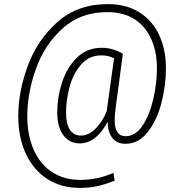

<svg xmlns="http://www.w3.org/2000/svg" viewBox="-20 -714 897 936"><path d="M789 -381Q789 -298 767 -212.5Q745 -127 700 -70Q655 -13 592 -13Q549 -13 527 -42.5Q505 -72 505 -121Q449 -15 368 -15Q319 -15 289 -54.5Q259 -94 259 -167Q259 -238 282 -310.5Q305 -383 354 -432Q403 -481 476 -481Q530 -481 579 -452L543 -182Q539 -146 539 -129Q539 -50 592 -50Q641 -50 675.5 -102.5Q710 -155 727.5 -232Q745 -309 745 -380Q745 -505 682 -580Q619 -655 503 -655Q372 -655 284 -574.5Q196 -494 154.5 -376.5Q113 -259 113 -148Q113 -54 144.5 16.5Q176 87 234 125Q292 163 371 163Q455 163 533 129L539 167Q495 184 456.5 193Q418 202 368 202Q279 202 211.5 159Q144 116 106.5 36.5Q69 -43 69 -148Q69 -268 116 -394.5Q163 -521 261 -607.5Q359 -694 505 -694Q596 -694 660 -653.5Q724 -613 756.5 -542Q789 -471 789 -381ZM500 -171 536 -430Q521 -437 507 -440.5Q493 -444 474 -444Q414 -444 375 -399Q336 -354 319 -289.5Q302 -225 302 -165Q302 -109 321 -81Q340 -53 374 -53Q413 -53 447 -88Q481 -123 500 -171Z"/></svg>

Font: Fira Sans Extra Condensed ExtraLight
Style: Italic
Weight: 275
Width: 3
Italic angle: -8°
Designer: Carrois Corporate & Edenspiekermann AG
Foundry: Carrois Corporate GbR & Edenspiekermann AG
Version: Version 4.203